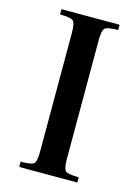

<svg xmlns="http://www.w3.org/2000/svg" viewBox="-109 -761 594 823"><g transform="rotate(15 188.5 -350.0)"><path d="M59.6 0V-23.4Q107.4 -23.4 118.2 -33.2Q128.9 -43 128.9 -85.9V-613.3Q128.9 -656.2 118.2 -666.5Q107.4 -676.8 59.6 -676.8V-700.2H317.4V-676.8Q269.5 -676.8 258.8 -666.5Q248 -656.2 248 -613.3V-85.9Q248 -43 258.8 -33.2Q269.5 -23.4 317.4 -23.4V0Z"/></g></svg>

Font: TriodPostnaja
Style: Medium
Weight: 500
Version: 20110805